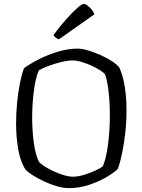

<svg xmlns="http://www.w3.org/2000/svg" viewBox="-20 -971 735 991"><path d="M334 0Q308 0 274.5 -9.5Q241 -19 208 -34.5Q175 -50 149 -66.5Q123 -83 111 -97Q85 -137 74 -201Q63 -265 63 -332Q63 -388 68.5 -443Q74 -498 83.5 -544.5Q93 -591 104 -619Q132 -640 177.5 -663.5Q223 -687 276.5 -703.5Q330 -720 380 -720Q404 -720 435.5 -710.5Q467 -701 499.5 -686.5Q532 -672 558 -655Q584 -638 596 -622Q615 -581 624 -523Q633 -465 633 -403Q633 -342 626.5 -284.5Q620 -227 610 -179Q600 -131 588 -99Q565 -77 525.5 -54.5Q486 -32 437 -16Q388 0 334 0ZM356 -59Q382 -59 413.5 -68.5Q445 -78 472 -90.5Q499 -103 511 -113Q528 -153 537.5 -224.5Q547 -296 547 -376Q547 -439 541 -494Q535 -549 523 -586Q517 -595 498 -607.5Q479 -620 454 -631.5Q429 -643 402.5 -651Q376 -659 355 -659Q330 -659 297 -651Q264 -643 232.5 -631.5Q201 -620 181 -609Q163 -568 154.5 -500Q146 -432 146 -364Q146 -297 154.5 -234.5Q163 -172 181 -136Q191 -124 212 -111Q233 -98 259 -86Q285 -74 311 -66.5Q337 -59 356 -59ZM284 -768Q274 -771 266.5 -777.5Q259 -784 256 -790Q290 -836 322.5 -872.5Q355 -909 379 -930Q403 -951 412 -951Q423 -951 442 -933.5Q461 -916 467 -897Z"/></svg>

Font: Texturina ExtraLight
Style: Regular
Weight: 200
Designer: Guillermo Torres Carreño
Foundry: Omnibus-Type
Version: Version 1.002; ttfautohint (v1.8.3)